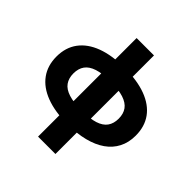

<svg xmlns="http://www.w3.org/2000/svg" viewBox="-240 -896 1281 1281"><g transform="rotate(45 401.0 -255.0)"><path d="M318.5 210V-720H482.5V210ZM398 13Q280.5 13 197.5 -18.5Q114.5 -50 71 -110Q27.5 -170 27.5 -255Q27.5 -340.5 72 -400.5Q116.5 -460.5 200.5 -491.8Q284.5 -523 403.5 -523Q522.5 -523 605.5 -491.8Q688.5 -460.5 731.8 -400.8Q775 -341 775 -255Q775 -190.5 749.2 -140.5Q723.5 -90.5 675 -56.5Q626.5 -22.5 556.8 -4.8Q487 13 398 13ZM401.5 -118.5Q478 -118.5 524.8 -133.5Q571.5 -148.5 593 -179Q614.5 -209.5 614.5 -255Q614.5 -301 592.8 -331.2Q571 -361.5 523.8 -376.8Q476.5 -392 400 -392Q324 -392 277.2 -376.8Q230.5 -361.5 208.8 -331.2Q187 -301 187 -255Q187 -209.5 208.8 -179Q230.5 -148.5 277.8 -133.5Q325 -118.5 401.5 -118.5Z"/></g></svg>

Font: Geologica Cursive
Style: Bold
Weight: 700
Designer: Sindre Bremnes, Frode Helland
Foundry: Monokrom Skriftforlag AS
Version: Version 1.010;gftools[0.9.28]